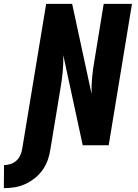

<svg xmlns="http://www.w3.org/2000/svg" viewBox="-98 -755 718 998"><path d="M-78 223 -77 103Q-61 103 -44.5 98Q-28 93 -14.5 81.5Q-1 70 6.5 54Q14 38 17 21L142 -735H277L378 -267Q377 -310 381 -353.5Q385 -397 393 -441L441 -735H588L467 0H332L231 -468Q232 -425 228 -381.5Q224 -338 216 -294L164 21Q160 49 150.5 76Q141 103 124 127.5Q107 152 83 171Q59 190 32.5 202Q6 214 -22 218.5Q-50 223 -78 223Z"/></svg>

Font: Iosevka Heavy Extended Oblique
Style: Regular
Weight: 900
Width: 7
Italic angle: -9°
Monospace: yes
Designer: Belleve Invis
Foundry: Belleve Invis
Version: Version 32.5.0; ttfautohint (v1.8.4)